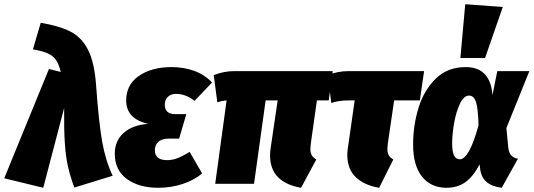

<svg xmlns="http://www.w3.org/2000/svg" viewBox="-53 -871 2529 910"><path d="M402 -472Q415 -292 431 -201Q447 -110 481 -38L299 18Q279 -38 269 -82.5Q259 -127 254.5 -190Q250 -253 251 -359L152 19L-33 -26L179 -544L235 -530Q226 -567 212.5 -586.5Q199 -606 174.5 -617.5Q150 -629 103 -637L140 -763Q229 -748 281.5 -721Q334 -694 364 -635.5Q394 -577 402 -472Z M491 -142Q491 -204 533.5 -241.5Q576 -279 650 -284Q545 -307 545 -395Q545 -469 605 -511Q665 -553 761 -553Q817 -553 866.5 -535.5Q916 -518 952 -480L869 -393Q827 -426 782 -426Q757 -426 742.5 -412Q728 -398 728 -375Q728 -330 778 -330H830L796 -214H748Q714 -214 697.5 -199Q681 -184 681 -159Q681 -112 739 -112Q764 -112 788.5 -121.5Q813 -131 846 -151L905 -49Q867 -17 812.5 1Q758 19 697 19Q605 19 548 -23Q491 -65 491 -142Z M1420 -190Q1418 -170 1418 -164Q1418 -147 1424.5 -135.5Q1431 -124 1446 -115L1374 19Q1303 7 1265 -31Q1227 -69 1227 -135Q1227 -152 1230 -171L1263 -395H1206L1151 0H967L1021 -395Q1001 -394 977 -386L960 -515Q1008 -534 1058 -534H1524L1505 -395H1449Z M1785 -190Q1783 -172 1783 -165Q1783 -147 1789.5 -135.5Q1796 -124 1811 -115L1744 19Q1673 7 1633 -31.5Q1593 -70 1593 -137Q1593 -153 1596 -171L1628 -395H1595Q1553 -395 1517 -383L1501 -515Q1547 -534 1601 -534H1957L1937 -395H1815Z M2281 -420 2304 -534H2456L2347 -264L2356 -172Q2359 -146 2370.5 -134Q2382 -122 2402 -119L2325 19Q2277 13 2251.5 -10Q2226 -33 2222 -76L2220 -92Q2190 -34 2152.5 -7.5Q2115 19 2063 19Q1990 19 1947.5 -33.5Q1905 -86 1905 -186Q1905 -276 1930.5 -359.5Q1956 -443 2012 -498Q2068 -553 2154 -553Q2214 -553 2245.5 -518.5Q2277 -484 2281 -420ZM2090 -193Q2090 -152 2099 -134Q2108 -116 2126 -116Q2171 -116 2215 -277Q2213 -357 2203 -387.5Q2193 -418 2170 -418Q2145 -418 2126.5 -378.5Q2108 -339 2099 -285.5Q2090 -232 2090 -193ZM2152 -851 2330 -838 2246 -596H2129Z"/></svg>

Font: Fira Sans Condensed Black
Style: Italic
Weight: 900
Width: 3
Italic angle: -8°
Designer: Carrois Corporate & Edenspiekermann AG
Foundry: Carrois Corporate GbR & Edenspiekermann AG
Version: Version 4.203